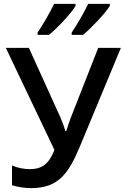

<svg xmlns="http://www.w3.org/2000/svg" viewBox="-20 -961 644 991"><path d="M370 -941H259C238 -896 200 -831 174 -793V-781H233C277 -817 351 -896 370 -931ZM547 -941H435C414 -896 376 -831 350 -793V-781H409C452 -817 527 -896 547 -931ZM604 -714H487L346 -355C338 -334 328 -305 322 -285H317C311 -308 300 -336 291 -357L129 -714H10L261 -187C233 -117 199 -88 134 -88C102 -88 69 -95 42 -107V-5C70 4 107 10 140 10C280 10 333 -63 392 -204Z"/></svg>

Font: Noto Sans Thai Medium
Style: Regular
Weight: 500
Designer: Monotype Design Team
Foundry: Monotype Imaging Inc.
Version: Version 1.901